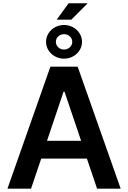

<svg xmlns="http://www.w3.org/2000/svg" viewBox="-20 -1125 764 1145"><path d="M165.1 0 225.9 -179.3H498.2L558.9 0H699.6L443.2 -727.3H280.5L24.5 0ZM254.6 -875.4C254.6 -820.3 302.6 -775.2 361.9 -775.2C421.2 -775.2 469.1 -820.3 469.1 -875.4C469.1 -930.8 421.2 -975.9 361.9 -975.9C302.6 -975.9 254.6 -930.8 254.6 -875.4ZM260.3 -285.2 359 -578.1H364.7L463.8 -285.2ZM313.2 -875.4C313.2 -900.9 334.5 -921.2 361.9 -921.2C389.6 -921.5 410.9 -900.9 410.9 -875.4C410.9 -850.1 389.6 -829.9 361.9 -829.5C334.2 -829.5 313.2 -850.1 313.2 -875.4ZM318.2 -1007.8H405.5L502.8 -1105.5H389.2Z"/></svg>

Font: Margiela Sans Semi Bold
Style: Regular
Weight: 600
Designer: Stefan Endress, Andreas Faust
Version: Version 1.100;FEAKit 1.0